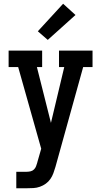

<svg xmlns="http://www.w3.org/2000/svg" viewBox="-20 -800 540 1025"><path d="M67 205V117H123Q133 117 143.5 114.5Q154 112 161.5 104.5Q169 97 172.5 87.5Q176 78 179 68V67Q179 67 179 67Q179 67 179 67L200 -6L77 -442H26V-530H205V-442H177L252 -144L323 -442H295V-530H474V-442H424L276 91Q271 108 265 124.5Q259 141 249 155.5Q239 170 224.5 180.5Q210 191 193 197Q176 203 158.5 204Q141 205 123 205ZM235 -587 182 -633 317 -780 383 -720Z"/></svg>

Font: Iosevka Slab Semibold
Style: Regular
Weight: 600
Monospace: yes
Designer: Belleve Invis
Foundry: Belleve Invis
Version: Version 11.1.1; ttfautohint (v1.8.3)